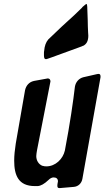

<svg xmlns="http://www.w3.org/2000/svg" viewBox="-20 -965 530 974"><path d="M242 -674C289 -691 335 -708 382 -725L402 -733L401 -732C420 -741 428 -759 428 -784L427 -800C426 -820 425 -843 425 -863L423 -918C423 -936 421 -945 419 -945C417 -945 410 -940 399 -930L395 -925C370 -900 343 -875 315 -850C300 -836 284 -822 268 -806L225 -765C213 -751 206 -732 204 -707C203 -704 203 -700 203 -694V-684C203 -671 206 -665 212 -665C214 -665 218 -665 222 -667ZM224 -764 225 -765ZM402 -573C380 -567 364 -549 360 -525C352 -456 335 -336 309 -201C299 -158 261 -121 215 -121C208 -121 201 -122 196 -124L197 -123C175 -131 164 -152 164 -173C164 -181 166 -192 168 -204L234 -542C235 -546 236 -550 236 -552C236 -561 231 -567 223 -567C222 -567 219 -567 216 -566L150 -554H151C128 -549 112 -531 107 -507C91 -417 76 -327 60 -237C55 -205 52 -176 52 -150C52 -76 73 -21 157 -21H171C187 -22 205 -32 226 -52C234 -60 243 -65 252 -65C266 -65 274 -58 274 -45C274 -43 273 -39 272 -34C271 -29 271 -25 271 -22C271 -16 273 -11 280 -11H285L355 -17C377 -19 394 -35 398 -58L489 -568C490 -571 490 -574 490 -577C490 -585 487 -590 481 -590C479 -590 476 -590 472 -589Z"/></svg>

Font: Bangerz
Style: Regular
Weight: 400
Designer: vernon adams
Foundry: Vernon Adams
Version: Version 2.10;December 28, 2023;FontCreator 13.0.0.2683 64-bi